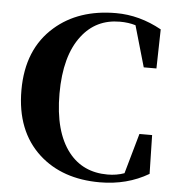

<svg xmlns="http://www.w3.org/2000/svg" viewBox="-55 -818 817 889"><g transform="rotate(5 354.0 -373.5)"><path d="M668 -39Q568 20 441 20Q267 20 159 -78Q43 -184 43 -374Q43 -565 165 -671Q275 -767 449 -767Q558 -767 661 -710L657 -528H598L543 -719Q510 -729 470 -729Q359 -729 293 -643Q220 -549 220 -373Q220 -196 293 -103Q359 -19 474 -19Q516 -19 552 -32L605 -219H664Z"/></g></svg>

Font: Source Han Serif SC Heavy
Style: Regular
Weight: 900
Designer: Ryoko NISHIZUKA  (kana & ideographs); Frank Grießhammer (Latin, Greek & Cyrillic); Wenlong ZHANG  (bopomofo); Sandoll Co
Foundry: Adobe Systems Incorporated
Version: Version 1.001 October 20, 2017